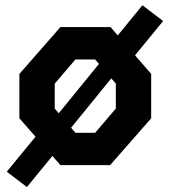

<svg xmlns="http://www.w3.org/2000/svg" viewBox="-20 -639 660 743"><path d="M136.1 -113.3 420.7 -462.6 477.9 -418.2 198.3 -75ZM6.2 25.5 147.2 -146.2 223.8 -85.7 84.2 84.8ZM394.8 -452.2 531.2 -618.6 611.2 -557.6 469.3 -384.2ZM55 -181.2V-352.9L213.8 -534.2H407.8L565 -352.9V-181.2L406.2 0H213.8ZM348.2 -125.2 428.2 -218.8V-315.4L348.2 -408.9H271.8L191.8 -315.4V-218.8L271.8 -125.2Z"/></svg>

Font: Monaspace Krypton Var ExLight
Style: Regular
Weight: 200
Designer: Riley Cran and the Lettermatic Team
Version: Version 1.200 (Monaspace Krypton Var)